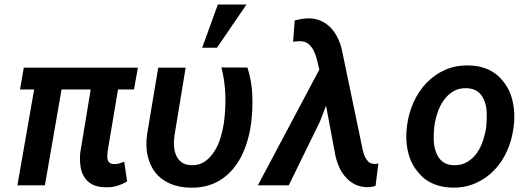

<svg xmlns="http://www.w3.org/2000/svg" viewBox="-20 -832 2388 862"><path d="M581.5 -430.2 599.1 -528.3H86.9L69.8 -430.2H133.3L58.1 0H181.6L256.3 -430.2H387.2L340.3 -146.5Q337.4 -113.8 341.3 -85.7Q345.2 -57.6 358.4 -37.1Q371.1 -16.1 394.3 -3.9Q417.5 8.3 453.1 8.8Q480 9.8 503.9 2.9Q527.8 -3.9 550.8 -17.6L537.6 -106Q526.9 -101.6 516.1 -98.4Q505.4 -95.2 493.7 -95.2Q480.5 -95.2 473.6 -99.9Q466.8 -104.5 464.4 -112.3Q461.4 -119.6 461.7 -129.6Q461.9 -139.6 462.9 -150.9L509.8 -430.2Z M813.5 -528.3H690.4L641.1 -233.9Q632.3 -176.8 643.1 -131.6Q653.8 -86.4 678.7 -55.7Q703.6 -24.9 743.4 -7.6Q783.2 9.8 836.9 10.7Q877.9 11.2 911.9 1.5Q945.8 -8.3 973.6 -26.4Q1001.5 -44.9 1023.9 -71Q1046.4 -97.2 1062 -127.4Q1079.6 -161.6 1090.8 -199.7Q1102.1 -237.8 1107.4 -278.3Q1115.2 -340.8 1112.8 -404.5Q1110.4 -468.3 1090.8 -528.8L974.1 -529.3Q989.7 -468.3 991.7 -404.8Q993.7 -341.3 984.9 -278.3Q980.5 -248.5 970.2 -214.1Q960 -179.7 941.9 -151.9Q925.3 -125 900.4 -107.4Q875.5 -89.8 840.8 -90.3Q812.5 -90.8 795.9 -103Q779.3 -115.2 771 -134.3Q762.7 -152.8 761.2 -176.3Q759.8 -199.7 763.2 -222.7ZM958 -811.5 887.7 -617.7H954.1L1086.4 -811.5Z M1371.6 -749.5Q1354.5 -750 1337.2 -747.3Q1319.8 -744.6 1303.2 -740.2L1295.9 -644.5Q1305.7 -645.5 1314.9 -646.5Q1324.2 -647.5 1334 -646.5Q1350.6 -645.5 1362.5 -636.5Q1374.5 -627.4 1382.8 -614.3Q1391.1 -600.6 1396.5 -585.2Q1401.9 -569.8 1404.8 -556.2L1413.6 -519.5L1137.7 0H1276.4L1416.5 -286.6L1443.8 -357.4L1486.3 -130.9Q1492.7 -103.5 1504.4 -78.4Q1516.1 -53.2 1534.2 -34.2Q1551.8 -14.6 1575.9 -3.2Q1600.1 8.3 1630.9 8.3Q1639.6 8.3 1648.4 6.8Q1657.2 5.4 1666 2.9L1678.7 -97.7Q1673.3 -97.2 1667.5 -96.4Q1661.6 -95.7 1656.2 -96.7Q1642.1 -97.7 1633.3 -106.7Q1624.5 -115.7 1618.7 -127.9Q1612.8 -140.1 1609.6 -153.8Q1606.4 -167.5 1604.5 -178.2L1513.2 -616.2Q1506.3 -642.1 1494.1 -665.8Q1481.9 -689.5 1464.4 -708Q1446.3 -726.1 1423.1 -737.3Q1399.9 -748.5 1371.6 -749.5Z M1807.1 -265.6 1806.2 -255.4Q1802.2 -219.2 1805.9 -184.8Q1809.6 -150.4 1820.8 -120.6Q1829.6 -97.2 1842.5 -77.9Q1855.5 -58.6 1874 -40Q1896 -18.6 1930.9 -4.6Q1965.8 9.3 2008.8 10.3Q2067.4 11.7 2115.7 -9.8Q2164.1 -31.2 2199.2 -68.4Q2234.9 -105.5 2256.8 -155Q2278.8 -204.6 2285.6 -259.8L2287.1 -270.5Q2291 -306.6 2287.4 -341.6Q2283.7 -376.5 2272.9 -407.2Q2263.7 -432.1 2249 -453.4Q2234.4 -474.6 2215.3 -492.2Q2191.4 -513.2 2158.7 -525.4Q2126 -537.6 2084.5 -538.1Q2025.9 -539.6 1977.8 -518.1Q1929.7 -496.6 1894.5 -459.5Q1858.4 -421.9 1836.2 -371.6Q1814 -321.3 1807.1 -265.6ZM1929.2 -255.4 1930.2 -265.6Q1934.1 -295.4 1944.3 -326.2Q1954.6 -356.9 1972.2 -381.8Q1989.7 -406.7 2015.4 -422.1Q2041 -437.5 2076.2 -436Q2106 -434.6 2124.3 -421.1Q2142.6 -407.7 2151.9 -385.7Q2164.1 -358.4 2165 -327.9Q2166 -297.4 2163.6 -270L2162.6 -259.8Q2158.7 -231.9 2148.4 -200.7Q2138.2 -169.4 2121.1 -145Q2103 -120.1 2077.4 -104.7Q2051.8 -89.4 2017.1 -90.3Q1984.9 -91.3 1965.8 -107.2Q1946.8 -123 1938.5 -146.5Q1928.7 -170.9 1927.5 -200Q1926.3 -229 1929.2 -255.4Z"/></svg>

Font: Roboto Mono SemiBold
Style: Italic
Weight: 600
Italic angle: -10°
Monospace: yes
Designer: Google
Version: Version 3.000